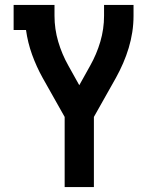

<svg xmlns="http://www.w3.org/2000/svg" viewBox="-20 -540 640 775"><path d="M241 215V-68L152 -226Q127 -271 109.5 -319.5Q92 -368 85 -419H35V-520H200V-476Q200 -423 215 -372Q230 -321 256 -275L300 -196L344 -275Q370 -321 385 -372Q400 -423 400 -476V-520H519V-476Q519 -443 514 -410.5Q509 -378 499.5 -346.5Q490 -315 477 -285Q464 -255 448 -226L359 -68V215Z"/></svg>

Font: Iosevka Book
Style: Bold
Weight: 700
Designer: Belleve Invis
Foundry: Belleve Invis
Version: Version 28.0.7; ttfautohint (v1.8.3)